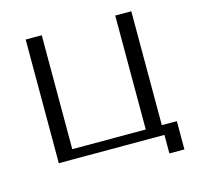

<svg xmlns="http://www.w3.org/2000/svg" viewBox="-114 -822 1091 1050"><g transform="rotate(-15 431.5 -297.5)"><path d="M718 -55H803V105H718V0H120V-700H211V-55H627V-700H718Z"/></g></svg>

Font: Tenor Sans
Style: Regular
Weight: 400
Designer: Denis Masharov
Foundry: Denis Masharov
Version: Version 1.1